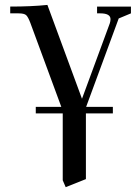

<svg xmlns="http://www.w3.org/2000/svg" viewBox="-20 -466 577 789"><path d="M22 -411.1V-439Q109.9 -439 174.8 -445.8L316.9 -60.1L431.2 -370.1Q434.1 -378.9 434.1 -387.2Q434.1 -411.1 392.1 -411.1H378.9V-439H518.1V-411.1L467.8 -390.1L334 -26.9H443.8V0H333V270L250 303.2L237.8 274.9V0H127V-26.9H231.9L105 -371.1Q95.7 -396 87.6 -403.6Q79.6 -411.1 56.2 -411.1Z"/></svg>

Font: Dihjauti S
Style: Bold
Weight: 700
Designer: T. Christopher White
Version: Version 3.0.0